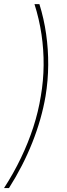

<svg xmlns="http://www.w3.org/2000/svg" viewBox="-42 -785 329 949"><path d="M-22 144.5Q25.4 71.3 61.5 -4.2Q97.7 -79.6 122.6 -156.2Q147.5 -232.9 159.7 -309.6Q172.9 -385.7 173.6 -462.4Q174.3 -539.1 163.1 -615Q151.9 -690.9 128.4 -764.6H152.8Q175.3 -692.4 186 -616.7Q196.8 -541 196.3 -463.9Q195.8 -386.7 183.1 -309.6Q163.6 -195.8 117.7 -80.3Q71.8 35.2 2.4 144.5Z"/></svg>

Font: Inter 28pt Thin
Style: Italic
Weight: 250
Italic angle: -9.3988°
Designer: Rasmus Andersson
Foundry: rsms
Version: Version 4.001;git-66647c0bb